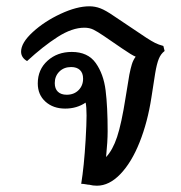

<svg xmlns="http://www.w3.org/2000/svg" viewBox="-20 -582 574 610"><path d="M503 -420Q491 -411 484.5 -395Q478 -379 473 -349L461 -272Q449 -194 423.5 -130Q398 -66 362.5 -29Q327 8 288 8Q275 8 264 5Q260 5 252.5 3.5Q245 2 238 2Q247 -53 252 -137Q255 -188 255 -215Q255 -243 252 -256Q224 -237 187 -237Q149 -237 124.5 -259Q100 -281 100 -317Q100 -361 131 -389Q162 -417 208 -417Q259 -417 284 -382Q309 -347 315.5 -295Q322 -243 322 -165Q322 -133 317 -83Q338 -105 352 -147Q366 -189 379 -272L391 -345Q395 -365 399 -378Q403 -391 411 -402Q400 -406 368 -428L311 -467Q289 -482 276.5 -488Q264 -494 248 -494Q209 -494 163 -464.5Q117 -435 66 -388Q47 -399 47 -418Q47 -446 84 -480Q121 -514 172.5 -538Q224 -562 264 -562Q282 -562 299 -555.5Q316 -549 342 -531L445 -462Q462 -451 473 -445.5Q484 -440 499 -436ZM244 -332Q244 -350 234 -359.5Q224 -369 206 -369Q183 -369 168.5 -354.5Q154 -340 154 -318Q154 -300 164 -290.5Q174 -281 192 -281Q215 -281 229.5 -295.5Q244 -310 244 -332Z"/></svg>

Font: Thasadith
Style: Bold Italic
Weight: 700
Italic angle: -9°
Designer: Cadson Demak Co.,Ltd.
Foundry: Cadson Demak Co.,Ltd.
Version: Version 1.000; ttfautohint (v1.6)